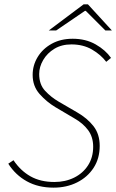

<svg xmlns="http://www.w3.org/2000/svg" viewBox="-20 -850 534 882"><path d="M226 12Q156 12 103.5 -17Q51 -46 18 -98L42 -114Q74 -66 120 -40Q166 -14 230 -14Q280 -14 320.5 -34Q361 -54 384.5 -90.5Q408 -127 408 -176Q408 -221 384.5 -252.5Q361 -284 322 -306L234 -358Q194 -382 162 -418Q130 -454 130 -506Q130 -550 153 -588Q176 -626 217.5 -649Q259 -672 314 -672Q374 -672 419.5 -646Q465 -620 490 -584L468 -566Q443 -599 402.5 -622.5Q362 -646 308 -646Q263 -646 230 -626Q197 -606 178.5 -574.5Q160 -543 160 -510Q160 -462 187 -433Q214 -404 248 -384L334 -334Q381 -307 409.5 -270.5Q438 -234 438 -180Q438 -122 410 -79Q382 -36 334 -12Q286 12 226 12ZM204 -710 364 -830H384L494 -710H464L374 -800H370L238 -710Z"/></svg>

Font: Source Sans 3 ExtraLight
Style: Italic
Weight: 250
Italic angle: -11°
Designer: Paul D. Hunt
Foundry: Adobe
Version: Version 3.046;hotconv 1.0.118;makeotfexe 2.5.65603